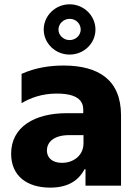

<svg xmlns="http://www.w3.org/2000/svg" viewBox="-20 -854 627 883"><path d="M300.1 -603C365.8 -603 419 -654.5 419 -718C419 -782 365.8 -834.2 300.1 -834.2C234.7 -834.2 181.1 -782 181.1 -718C181.1 -654.5 234.7 -603 300.1 -603ZM300.1 -669.7C271.7 -669.4 248.9 -692.1 248.9 -718C248.9 -744.7 271.7 -767 300.1 -767.4C328.8 -767.8 351.2 -744.7 351.2 -718C351.2 -692.1 328.8 -669.7 300.1 -669.7ZM210.9 8.9C286.2 8.9 338.8 -18.8 369 -76H373.2V0H536.6V-323.5C536.6 -486.2 433.9 -552.6 272 -552.6C212 -552.6 144.5 -543.7 79.2 -514.2V-379.6C118.3 -402.7 170.8 -423.7 241.5 -423.7C364 -423.7 362.9 -367.2 362.9 -344.5V-333.5H287.3C139.9 -333.5 31.2 -271 31.2 -147C31.2 -43.3 106.2 8.9 210.9 8.9ZM264.9 -105.1C224.1 -105.1 195.7 -125.4 195.7 -161.9C195.7 -195.3 221.2 -232.6 299 -232.6H364V-195.3C364 -139.2 318.5 -105.1 264.9 -105.1Z"/></svg>

Font: TID UI Extra Bold
Style: Regular
Weight: 800
Designer: The TID Project Authors
Foundry: Bakken & Bæck
Version: Version 1.001;hotconv 1.0.109;makeotfexe 2.5.65596